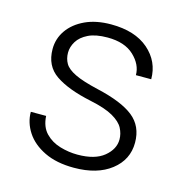

<svg xmlns="http://www.w3.org/2000/svg" viewBox="-87 -619 681 710"><g transform="rotate(15 253.5 -264.0)"><path d="M393.1 -134.8Q393.1 -156.7 382.3 -177.5Q371.6 -198.2 341.1 -215.8Q310.5 -233.4 252 -245.6Q163.6 -264.2 115.5 -296.9Q67.4 -329.6 67.4 -394.5Q67.4 -434.1 90.1 -466.6Q112.8 -499 154.5 -518.6Q196.3 -538.1 253.4 -538.1Q345.2 -538.1 397 -493.2Q448.7 -448.2 448.7 -380.4H390.1Q390.1 -420.9 354.7 -454.3Q319.3 -487.8 253.4 -487.8Q208 -487.8 179.9 -474.1Q151.9 -460.4 138.9 -439.2Q126 -418 126 -396Q126 -373 136.5 -355Q147 -336.9 177.2 -322.3Q207.5 -307.6 266.6 -293.9Q362.8 -272 407.2 -236.6Q451.7 -201.2 451.7 -138.2Q451.7 -72.8 398.7 -31.5Q345.7 9.8 256.8 9.8Q189.9 9.8 143.6 -12.7Q97.2 -35.2 73.5 -71.5Q49.8 -107.9 49.8 -148.9H108.4Q110.8 -107.4 133.8 -83.7Q156.7 -60.1 190.2 -50.3Q223.6 -40.5 256.8 -40.5Q323.7 -40.5 358.4 -69.1Q393.1 -97.7 393.1 -134.8Z"/></g></svg>

Font: Vazirmatn RD FD ExtraLight
Style: Regular
Weight: 200
Designer: Saber Rastikerdar
Foundry: Saber Rastikerdar
Version: Version 33.003